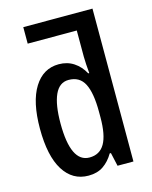

<svg xmlns="http://www.w3.org/2000/svg" viewBox="-116 -836 730 922"><g transform="rotate(-15 249.5 -375.0)"><path d="M209 10Q130 10 85.5 -61Q41 -132 41 -268Q41 -401 85.5 -472.5Q130 -544 208 -544Q250 -544 282 -523Q314 -502 334 -465H339Q337 -488 335.5 -509Q334 -530 334 -547V-678H90V-760H434V0H355L340 -67H334Q313 -31 283 -10.5Q253 10 209 10ZM236 -73Q287 -73 311.5 -115.5Q336 -158 336 -246V-273Q336 -367 312.5 -413Q289 -459 234 -459Q188 -459 165.5 -409.5Q143 -360 143 -267Q143 -73 236 -73Z"/></g></svg>

Font: Avrile Sans Condensed Medium
Style: Regular
Weight: 500
Width: 3
Designer: Monotype Design Team
Foundry: Monotype Imaging Inc.
Version: Version 2.001;September 10, 2019;FontCreator 11.5.0.2425 64-